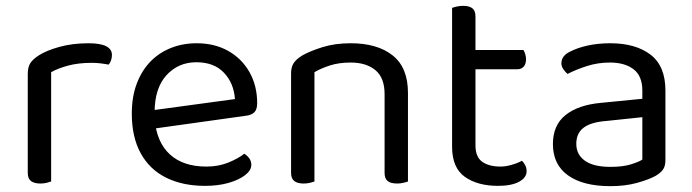

<svg xmlns="http://www.w3.org/2000/svg" viewBox="-20 -623 2368 657"><path d="M155 -376V-218H75V-370Q75 -393 83.5 -406.5Q92 -420 112 -433Q138 -450 183 -462.5Q228 -475 283 -475Q363 -475 363 -435Q363 -425 360 -416.5Q357 -408 352 -402Q342 -404 326 -406Q310 -408 294 -408Q248 -408 213 -398.5Q178 -389 155 -376ZM75 -264 155 -252V-2Q150 0 140 2.5Q130 5 118 5Q97 5 86 -3.5Q75 -12 75 -31Z M486 -180 482 -243 784 -284Q780 -339 746 -374.5Q712 -410 652 -410Q590 -410 549.5 -365.5Q509 -321 509 -238V-216Q516 -136 561.5 -94.5Q607 -53 686 -53Q728 -53 762 -67Q796 -81 816 -97Q827 -90 833.5 -80.5Q840 -71 840 -59Q840 -40 818.5 -23.5Q797 -7 761.5 3Q726 13 682 13Q605 13 548.5 -15Q492 -43 461.5 -98.5Q431 -154 431 -234Q431 -291 447.5 -335.5Q464 -380 493.5 -411Q523 -442 564 -458.5Q605 -475 653 -475Q714 -475 760.5 -449Q807 -423 833.5 -376.5Q860 -330 860 -270Q860 -248 850 -238.5Q840 -229 822 -227Z M1376 -305V-203H1296V-301Q1296 -357 1264.5 -383Q1233 -409 1180 -409Q1140 -409 1109 -399Q1078 -389 1056 -376V-203H976V-372Q976 -393 984.5 -406.5Q993 -420 1014 -433Q1040 -448 1083 -461.5Q1126 -475 1180 -475Q1271 -475 1323.5 -433.5Q1376 -392 1376 -305ZM976 -258H1056V-2Q1051 0 1041 2.5Q1031 5 1019 5Q998 5 987 -3.5Q976 -12 976 -31ZM1296 -258H1376V-2Q1371 0 1360.5 2.5Q1350 5 1339 5Q1317 5 1306.5 -3.5Q1296 -12 1296 -31Z M1527 -264H1607V-126Q1607 -86 1630 -69.5Q1653 -53 1693 -53Q1710 -53 1731 -59Q1752 -65 1766 -73Q1772 -67 1777 -58Q1782 -49 1782 -37Q1782 -15 1756 -1Q1730 13 1684 13Q1614 13 1570.5 -18Q1527 -49 1527 -121ZM1568 -386V-452H1771Q1774 -448 1777 -439Q1780 -430 1780 -420Q1780 -404 1772 -395Q1764 -386 1750 -386ZM1607 -234H1527V-596Q1532 -598 1542.5 -600.5Q1553 -603 1565 -603Q1586 -603 1596.5 -594.5Q1607 -586 1607 -567Z M2069 -52Q2111 -52 2138.5 -60.5Q2166 -69 2178 -77V-222L2054 -209Q2002 -205 1977 -186Q1952 -167 1952 -131Q1952 -94 1981.5 -73Q2011 -52 2069 -52ZM2068 -475Q2155 -475 2206 -436Q2257 -397 2257 -313V-76Q2257 -54 2248.5 -42.5Q2240 -31 2223 -21Q2199 -8 2159 3Q2119 14 2069 14Q1975 14 1923.5 -23Q1872 -60 1872 -130Q1872 -195 1915.5 -229.5Q1959 -264 2036 -271L2178 -285V-313Q2178 -363 2148 -386Q2118 -409 2067 -409Q2026 -409 1988.5 -397Q1951 -385 1922 -370Q1914 -377 1907.5 -386.5Q1901 -396 1901 -406Q1901 -432 1930 -446Q1957 -460 1992.5 -467.5Q2028 -475 2068 -475Z"/></svg>

Font: Baloo Bhaijaan 2
Style: Regular
Weight: 400
Designer: Sanskriti Dholi, Noopur Datye and Ek Type
Foundry: Ek Type
Version: Version 1.701